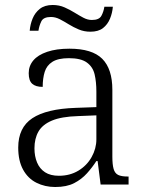

<svg xmlns="http://www.w3.org/2000/svg" viewBox="-20 -739 582 769"><path d="M201 10Q160 10 126 -7Q92 -24 72.5 -59.5Q53 -95 53 -148Q53 -228 109.5 -265.5Q166 -303 283 -307L366 -310V-372Q366 -411 359 -441Q352 -471 328 -488.5Q304 -506 256 -506Q213 -506 190 -491.5Q167 -477 159 -451Q151 -425 151 -391Q123 -391 109 -403.5Q95 -416 95 -446Q95 -475 113.5 -497Q132 -519 169 -531.5Q206 -544 258 -544Q349 -544 389.5 -503.5Q430 -463 430 -379V-112Q430 -80 435 -62.5Q440 -45 453 -38.5Q466 -32 491 -32H495V0H383L371 -94H366Q350 -69 328.5 -45Q307 -21 277 -5.5Q247 10 201 10ZM216 -35Q260 -35 294 -55.5Q328 -76 347 -110Q366 -144 366 -181V-277L292 -274Q226 -272 188 -256Q150 -240 134 -212Q118 -184 118 -145Q118 -113 128.5 -88Q139 -63 160.5 -49Q182 -35 216 -35ZM342 -612Q317 -612 295.5 -621Q274 -630 255.5 -641.5Q237 -653 219.5 -662Q202 -671 184 -671Q154 -671 145.5 -653.5Q137 -636 134 -616H99Q101 -641 110.5 -664.5Q120 -688 139.5 -703.5Q159 -719 191 -719Q217 -719 238.5 -709.5Q260 -700 278.5 -688.5Q297 -677 314 -668Q331 -659 348 -659Q377 -659 386 -675.5Q395 -692 398 -712H432Q430 -687 420.5 -664Q411 -641 392.5 -626.5Q374 -612 342 -612Z"/></svg>

Font: Noto Serif Gujarati Light
Style: Regular
Weight: 300
Version: Version 2.102